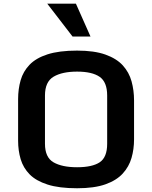

<svg xmlns="http://www.w3.org/2000/svg" viewBox="-20 -1007 824 1040"><path d="M397.5 12.7Q300.3 12.7 237.8 -7.3Q175.3 -27.3 140.6 -62.5Q106 -97.7 92 -144.5Q78.1 -191.4 78.1 -244.6V-470.2Q78.1 -524.9 91.8 -572.5Q105.5 -620.1 140.1 -656.2Q174.8 -692.4 237.3 -712.6Q299.8 -732.9 397.5 -732.9Q490.7 -732.9 551 -711.4Q611.3 -689.9 645.3 -652.6Q679.2 -615.2 692.6 -566.4Q706.1 -517.6 706.1 -462.9V-252.4Q706.1 -199.2 692.4 -151.6Q678.7 -104 644.8 -66.9Q610.8 -29.8 550.8 -8.5Q490.7 12.7 397.5 12.7ZM397.5 -101.1Q479.5 -101.1 520 -127.9Q560.5 -154.8 560.5 -228.5V-489.7Q560.5 -562.5 519.8 -590.8Q479 -619.1 397.5 -619.1Q316.9 -619.1 270.3 -591.6Q223.6 -564 223.6 -489.7V-228.5Q223.6 -154.3 270 -127.7Q316.4 -101.1 397.5 -101.1ZM391.1 -987.3 470.2 -809.1H373L235.8 -987.3Z"/></svg>

Font: Monda
Style: Bold
Weight: 700
Designer: Vernon Adams
Foundry: Vernon Adams
Version: Version 2.100; ttfautohint (v1.8.3)